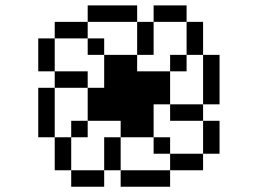

<svg xmlns="http://www.w3.org/2000/svg" viewBox="-20 -708 1040 728"><path d="M250 -62.5V0H375V-62.5ZM250 -62.5Q250 -62.5 250 -187.5H187.5Q187.5 -187.5 187.5 -62.5ZM375 -62.5H437.5V0H625V-62.5H437.5Q437.5 -62.5 437.5 -187.5H375Q375 -187.5 375 -62.5ZM625 -62.5H750V-125H625ZM625 -125V-187.5H562.5V-125ZM750 -125H812.5Q812.5 -125 812.5 -250H750Q750 -250 750 -125ZM187.5 -187.5V-375H125V-187.5ZM250 -187.5H312.5V-250H250ZM437.5 -187.5H562.5Q562.5 -187.5 562.5 -312.5H625V-250H750V-312.5H625Q625 -312.5 625 -437.5H500V-500H375Q375 -500 375 -375H312.5Q312.5 -375 312.5 -250H437.5ZM750 -312.5H812.5V-500H750ZM187.5 -375H312.5V-437.5H187.5ZM187.5 -437.5Q187.5 -437.5 187.5 -562.5H125Q125 -562.5 125 -437.5ZM625 -437.5H687.5V-500H625ZM375 -500V-562.5H312.5V-500ZM500 -500H562.5Q562.5 -500 562.5 -625H500Q500 -625 500 -500ZM687.5 -500H750Q750 -500 750 -625H687.5Q687.5 -625 687.5 -500ZM187.5 -562.5H312.5V-625H187.5ZM312.5 -625H500V-687.5H312.5ZM562.5 -625H687.5V-687.5H562.5Z"/></svg>

Font: CalcUnifontExMono
Style: Regular
Weight: 500
Version: Version 15.0.06